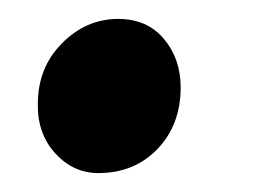

<svg xmlns="http://www.w3.org/2000/svg" viewBox="-20 -175 287 203"><path d="M20 -65Q20 -103.5 45.5 -129.2Q71 -155 105 -155Q135.5 -155 153.2 -134Q171 -113 171 -82.5Q171 -43 146.5 -17.5Q122 8 84 8Q57.5 8 38.5 -12.8Q19.5 -33.5 20 -65Z"/></svg>

Font: Merriweather Light 18pt ExtraBold
Style: Italic
Weight: 800
Italic angle: -7.8°
Version: Version 2.101